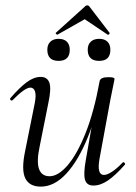

<svg xmlns="http://www.w3.org/2000/svg" viewBox="-20 -681 505 714"><path d="M131.8 13Q89 13 73.9 -18.3Q58.8 -49.6 73.4 -119L109.2 -297Q115 -327.6 110.1 -341.4Q105.2 -355.2 93 -355.2Q82.2 -355.2 65.2 -342.8Q48.2 -330.4 27.4 -309Q23.4 -305 19.4 -309Q15.4 -313 19.4 -317Q52.2 -355 79 -375Q105.8 -395 131.6 -395Q156 -395 163.7 -373.2Q171.4 -351.4 159.6 -297L127.8 -138Q115.4 -80.4 125 -53Q134.6 -25.6 164.4 -25.6Q196.6 -25.6 231.9 -66.8Q267.2 -108 298.6 -187.1Q330 -266.2 350.4 -378.8L362.8 -377.8Q343 -261.4 307.6 -173.2Q272.2 -85 227.2 -36Q182.2 13 131.8 13ZM327.2 9Q302.4 9 296.1 -12.7Q289.8 -34.4 299.2 -86.6L350.4 -378.8Q353 -394 382.4 -394Q396.8 -394 401.3 -392.2Q405.8 -390.4 405.8 -387.6Q405.8 -384.4 400.8 -361.2Q395.8 -338 390.8 -312L349.8 -89Q340 -30.4 366.4 -30.4Q378 -30.4 396.1 -42Q414.2 -53.6 435.6 -76Q438.6 -80 443 -75.5Q447.4 -71 443.6 -67.8Q409.2 -28.8 381.5 -9.9Q353.8 9 327.2 9ZM349 -454.6Q306.2 -454.6 306.2 -496Q306.2 -515.2 317.5 -525.9Q328.8 -536.6 348.9 -536.6Q369 -536.6 379.7 -525.9Q390.4 -515.2 390.4 -496Q390.4 -454.6 349 -454.6ZM198 -454.6Q156 -454.6 156 -496Q156 -515.2 167.3 -525.9Q178.6 -536.6 198 -536.6Q218 -536.6 228.7 -525.9Q239.4 -515.2 239.4 -496Q239.4 -454.6 198 -454.6ZM193.8 -552.2Q192.6 -551.2 189.1 -554.3Q185.6 -557.4 187.8 -559.2L295 -656Q299 -661 304.5 -661Q310 -661 313 -656L387.2 -559.2Q389.2 -557.4 385.8 -553.9Q382.4 -550.4 380.2 -552.2L295 -609.6Z"/></svg>

Font: Cormorant Light
Style: Italic
Weight: 300
Italic angle: -10°
Designer: Christian Thalmann (Catharsis Fonts)
Foundry: Catharsis Fonts
Version: Version 4.000